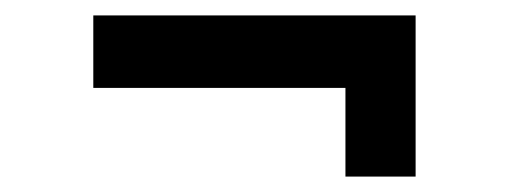

<svg xmlns="http://www.w3.org/2000/svg" viewBox="-20 -417 660 249"><path d="M428 -188V-303H101V-397H519V-188Z"/></svg>

Font: Space Grotesk Medium
Style: Regular
Weight: 500
Designer: Florian Karsten
Foundry: Florian Karsten
Version: Version 2.000